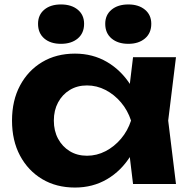

<svg xmlns="http://www.w3.org/2000/svg" viewBox="-20 -827 856 863"><path d="M578 0 553 -207 580 -285 553 -362 578 -570H771L736 -285L771 0ZM624 -285Q609 -194 567 -126.5Q525 -59 461 -21.5Q397 16 317 16Q233 16 169.5 -22Q106 -60 70 -127.5Q34 -195 34 -285Q34 -375 70 -442.5Q106 -510 169.5 -548Q233 -586 317 -586Q397 -586 461 -548.5Q525 -511 567.5 -444Q610 -377 624 -285ZM222 -285Q222 -239 241 -203.5Q260 -168 293.5 -147.5Q327 -127 371 -127Q415 -127 454.5 -147.5Q494 -168 524 -203.5Q554 -239 569 -285Q554 -331 524 -366.5Q494 -402 454.5 -422.5Q415 -443 371 -443Q327 -443 293.5 -422.5Q260 -402 241 -366.5Q222 -331 222 -285ZM254 -630Q207 -630 179 -654Q151 -678 151 -720Q151 -760 179 -783.5Q207 -807 254 -807Q301 -807 329.5 -783.5Q358 -760 358 -720Q358 -678 329.5 -654Q301 -630 254 -630ZM557 -630Q510 -630 481.5 -654Q453 -678 453 -720Q453 -760 481.5 -783.5Q510 -807 557 -807Q603 -807 631.5 -783.5Q660 -760 660 -720Q660 -678 631.5 -654Q603 -630 557 -630Z"/></svg>

Font: Unbounded SemiBold
Style: Regular
Weight: 600
Designer: Luke Prowse, Jean-Baptiste Morizot, Fátima Lázaro, Florian Runge
Foundry: NaN
Version: Version 1.700